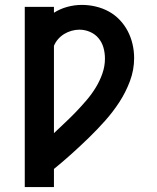

<svg xmlns="http://www.w3.org/2000/svg" viewBox="-20 -763 640 783"><path d="M81 0V-735H200V-711Q225 -727 254.5 -735Q284 -743 314 -743Q342 -743 370 -736.5Q398 -730 423 -716.5Q448 -703 468 -682Q488 -661 501 -636Q514 -611 520.5 -583Q527 -555 527 -526Q527 -478 510 -432.5Q493 -387 467 -347Q441 -307 409 -271Q377 -235 342.5 -201.5Q308 -168 272.5 -136Q237 -104 200 -74V0ZM200 -220Q223 -242 246 -263.5Q269 -285 291 -308Q313 -331 333.5 -355Q354 -379 370.5 -406Q387 -433 397.5 -463Q408 -493 408 -524Q408 -547 402 -568.5Q396 -590 382 -607Q368 -624 347 -633Q326 -642 304 -642Q288 -642 272 -637.5Q256 -633 242 -624.5Q228 -616 217 -603.5Q206 -591 200 -576Z"/></svg>

Font: Zed Sans Extended
Style: Bold
Weight: 700
Width: 7
Designer: Belleve Invis
Foundry: Belleve Invis
Version: Version 1.0.0; ttfautohint (v1.8.4)